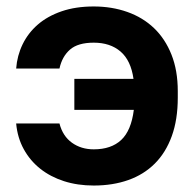

<svg xmlns="http://www.w3.org/2000/svg" viewBox="-20 -562 605 594"><path d="M270 12Q220 12 178 -1.5Q136 -15 104.5 -40Q73 -65 53.5 -100.5Q34 -136 30 -180H164Q174 -141 202.5 -120.5Q231 -100 270 -100Q324 -100 355 -129Q386 -158 394 -222H210V-318H393Q385 -375 353 -402.5Q321 -430 270 -430Q221 -430 196.5 -408.5Q172 -387 164 -350H30Q33 -390 50 -425Q67 -460 97 -486Q127 -512 170.5 -527Q214 -542 270 -542Q326 -542 374 -525Q422 -508 456.5 -475Q491 -442 510.5 -393Q530 -344 530 -280V-260Q530 -192 511.5 -141Q493 -90 459 -56Q425 -22 377 -5Q329 12 270 12Z"/></svg>

Font: Golos Text DemiBold
Style: Regular
Weight: 600
Designer: A.Korolkova, Vitaly Kuzmin
Foundry: ParaType Ltd
Version: Version 2.002